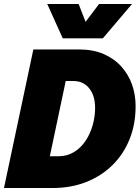

<svg xmlns="http://www.w3.org/2000/svg" viewBox="-36 -947 706 967"><path d="M-16 0 132 -698H362Q432 -698 485.5 -675Q539 -652 575 -612Q611 -572 629 -521Q647 -470 647 -412Q647 -321 616.5 -245.5Q586 -170 530 -115Q474 -60 397.5 -30Q321 0 228 0ZM215 -160H258Q302 -160 336.5 -181Q371 -202 394.5 -237Q418 -272 430.5 -315.5Q443 -359 443 -404Q443 -465 413.5 -502Q384 -539 333 -539H295ZM202 -927H360L395 -837L463 -927H629L482 -754H280Z"/></svg>

Font: Azeret Mono Thin ExtraBold
Style: Italic
Weight: 800
Italic angle: -12°
Version: Version 1.002